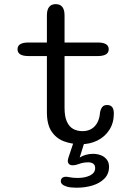

<svg xmlns="http://www.w3.org/2000/svg" viewBox="-20 -679 659 917"><path d="M116 -411.3Q63.7 -411.3 63.7 -443.8Q63.7 -476 116 -476H204V-605.3Q204 -659.2 246.3 -659.2Q288.3 -659.2 288.3 -605.3V-476H446.7Q499.3 -476 499.3 -443.8Q499.3 -411.3 446.7 -411.3H288.3V-163.3Q288.3 -122.3 299.5 -97.9Q310.7 -73.5 329.9 -63.1Q349.2 -52.7 373.7 -52.7Q411.2 -52.7 433.2 -76.8Q455.2 -100.8 458.2 -144.8Q461 -158.2 468.3 -167.8Q475.7 -177.5 491.8 -177.5Q507.5 -177.5 515.6 -167.6Q523.7 -157.7 523.7 -137.2Q523.7 -92 502.4 -58.9Q481.2 -25.8 445.4 -8Q409.7 9.8 366 9.8Q322.2 9.8 285.2 -4.2Q248.2 -18.2 226.1 -51.4Q204 -84.7 204 -142.7V-411.3ZM346 217.5Q332.8 217.5 320.9 216.3Q309 215.2 298.8 212.2Q270.5 203.5 270.5 186.5Q270.5 176 277.2 170.6Q284 165.2 294.7 165.2Q302.8 165.2 314 167.8Q321 169.3 331.2 170.1Q341.3 170.8 351.3 170.8Q386.3 170.8 410.4 158.8Q434.5 146.7 434.5 123.7Q434.5 109.2 425.3 102.8Q416.2 96.3 402.2 96.3Q387.7 96.3 376.8 98.5Q366 100.7 357 104.2Q349.5 106.8 342.2 108.6Q334.8 110.3 327 110.3Q315.7 110.3 309.8 104.6Q303.8 98.8 303.8 88.8Q303.8 85 305.2 79.8Q306.5 74.7 308.2 69.8L331.5 0Q334.7 -8.7 343.2 -16.8Q351.7 -24.8 363.8 -24.8Q373.2 -24.8 379.3 -20.6Q385.5 -16.3 385.5 -8.7Q385.5 -6.8 384.9 -4.4Q384.3 -2 383.5 0L360.5 73.5Q373 65.3 389.8 60.5Q406.5 55.7 424.3 55.7Q443.3 55.7 460.7 62Q478 68.3 489.3 82.2Q500.7 96 500.7 118Q500.7 151.3 479.1 173.6Q457.5 195.8 422.4 206.7Q387.3 217.5 346 217.5Z"/></svg>

Font: Sono ExtraLight
Style: Regular
Weight: 200
Designer: Tyler Finck
Foundry: Tyler Finck
Version: Version 2.112